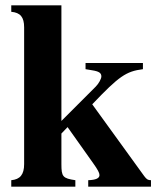

<svg xmlns="http://www.w3.org/2000/svg" viewBox="-20 -696 596 716"><path d="M543 0V-24C532 -24 527 -27 518 -39L324 -307C424 -412 450 -430 513 -438V-461H299V-438L323 -434C349 -430 358 -424 358 -411C358 -402 348 -384 337 -373L209 -245V-676H22V-652C56 -649 70 -632 70 -594V-84C70 -45 55 -27 22 -24V0H261V-24C214 -31 209 -37 209 -84V-198L232 -222L327 -88C345 -63 351 -51 351 -43C351 -31 337 -25 309 -24V0Z"/></svg>

Font: XITS Math
Style: Bold
Weight: 700
Designer: MicroPress Inc., with final additions and corrections provided by Coen Hoffman, Elsevier (retired)
Version: Version 1.105